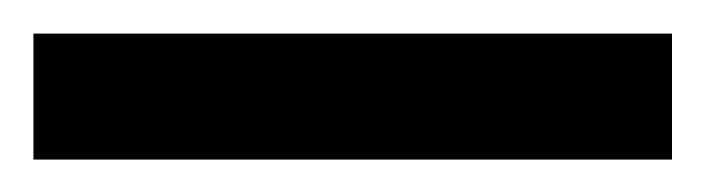

<svg xmlns="http://www.w3.org/2000/svg" viewBox="-30 31 426 116"><path d="M-9.8 127.4V51.3H376V127.4Z"/></svg>

Font: Pinar-DS2-FD Regular
Style: Regular
Weight: 400
Designer: Amin Abedi
Version: Version 2.000